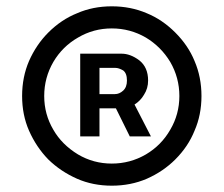

<svg xmlns="http://www.w3.org/2000/svg" viewBox="-20 -757 708 608"><path d="M224 -191Q172 -214 133 -252Q95 -291 72 -343Q50 -393 50 -453Q50 -513 72 -564Q95 -616 133 -654Q174 -695 224 -715Q274 -737 334 -737Q394 -737 445 -715Q494 -695 535 -654Q576 -613 596 -564Q618 -513 618 -453Q618 -393 596 -343Q576 -293 535 -252Q497 -214 445 -191Q394 -169 334 -169Q274 -169 224 -191ZM442 -268Q491 -297 519 -346Q548 -395 548 -453Q548 -511 519 -561Q490 -609 442 -638Q392 -667 334 -667Q276 -667 227 -638Q178 -610 149 -561Q120 -511 120 -453Q120 -395 149 -346Q176 -299 227 -268Q276 -239 334 -239Q392 -239 442 -268ZM421 -566Q449 -544 449 -502Q449 -477 436 -457Q425 -438 406 -426L458 -325H391L347 -414H295V-325H234V-587H365Q393 -587 421 -566ZM370 -470Q382 -481 382 -502Q382 -525 370 -534Q356 -542 346 -542H295V-459H344Q358 -459 370 -470Z"/></svg>

Font: Sinter Medium
Style: Regular
Weight: 500
Foundry: Adobe & rsms
Version: Version 1.000